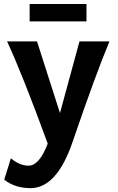

<svg xmlns="http://www.w3.org/2000/svg" viewBox="-20 -724 601 980"><path d="M135.7 236.3Q57.1 236.3 1.5 193.4L35.6 84Q80.1 121.6 126 121.6Q180.7 121.6 223.6 9.3Q94.2 -345.2 16.1 -512.7H168.9L286.1 -147L385.7 -512.7H538.6Q468.8 -345.7 350.6 0Q270 236.3 135.7 236.3ZM421.4 -614.7H131.3V-703.6H421.4Z"/></svg>

Font: Cadman
Style: Bold
Weight: 700
Designer: Paul James MIller
Foundry: High-Logic / Made with FontCreator
Version: Version 2.114;March 28, 2021;FontCreator 13.0.0.2683 64-bit